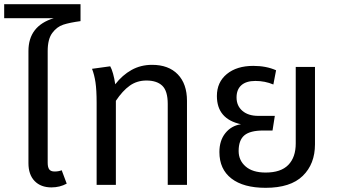

<svg xmlns="http://www.w3.org/2000/svg" viewBox="-40 -884 1619 918"><path d="M188 -640V-106Q188 -84 195.5 -74Q203 -64 221 -64Q240 -64 255 -70L279 -6Q246 12 206 12Q155 12 125.5 -18.5Q96 -49 96 -104V-640Q96 -760 217 -797H-20V-864H345V-783Q293 -776 262.5 -766Q232 -756 210 -726.5Q188 -697 188 -640Z M854 -402V0H762V-387Q762 -449 736 -474Q710 -499 660 -499Q615 -499 580.5 -474.5Q546 -450 514 -402V-127V0H422V-172V-392Q422 -454 416.5 -490.5Q411 -527 400 -555L487 -567Q494 -555 500.5 -532Q507 -509 511 -481Q545 -525 589 -549.5Q633 -574 687 -574Q766 -574 810 -528.5Q854 -483 854 -402Z M1466 -564V-194Q1466 -100 1407.5 -43Q1349 14 1230 14Q1124 14 1066.5 -30.5Q1009 -75 1009 -157Q1009 -212 1037.5 -247.5Q1066 -283 1112 -290Q997 -315 997 -425Q997 -491 1044.5 -530Q1092 -569 1171 -569Q1233 -569 1280 -548L1267 -480Q1227 -497 1181 -497Q1137 -497 1114 -476.5Q1091 -456 1091 -418Q1091 -378 1119 -354Q1147 -330 1195 -330H1274L1263 -260H1219Q1156 -260 1128.5 -237Q1101 -214 1101 -162Q1101 -117 1134.5 -88Q1168 -59 1230 -59Q1303 -59 1338.5 -95.5Q1374 -132 1374 -198V-564Z"/></svg>

Font: Fira GO
Style: Regular
Weight: 400
Designer: Carrois Corporate
Foundry: Carrois Corporate GbR
Version: Version 0.300